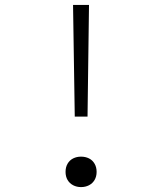

<svg xmlns="http://www.w3.org/2000/svg" viewBox="-20 -750 660 782"><path d="M284.5 -275 277.5 -730H342.5L336.5 -275ZM247 -50Q247 -69 255.2 -83.2Q263.5 -97.5 278 -104.8Q292.5 -112 310 -112Q328 -112 342.5 -104.8Q357 -97.5 365.2 -83.2Q373.5 -69 373.5 -50Q373.5 -31 365.2 -17Q357 -3 342.5 4.5Q328 12 310 12Q292.5 12 278 4.5Q263.5 -3 255.2 -17Q247 -31 247 -50Z"/></svg>

Font: Monaspace Argon Var ExtraLight
Style: Regular
Weight: 200
Designer: Riley Cran and the Lettermatic Team
Version: Version 1.200 (Monaspace Argon Var)